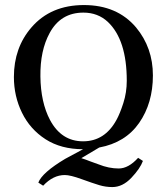

<svg xmlns="http://www.w3.org/2000/svg" viewBox="-20 -594 672 775"><path d="M241.7 112.5Q194.4 112.5 154.2 155.6L134.7 143.1Q150 102.8 243.1 47.2L315.3 8.3Q226.4 8.3 163.9 -31.9Q101.4 -72.2 68.8 -138.9Q36.1 -205.6 36.1 -283.3Q36.1 -401.4 106.9 -483.3Q184.7 -573.6 318.8 -573.6Q452.8 -573.6 529.2 -483.3Q597.2 -401.4 597.2 -289.6Q597.2 -177.8 541.7 -97.9Q486.1 -18.1 380.6 1.4L308.3 44.4Q326.4 50 343.1 56.9L377.8 69.4Q419.4 86.1 459 86.1Q498.6 86.1 537.5 43.1L556.9 55.6Q545.8 86.1 510.4 123.6Q475 161.1 433.3 161.1Q406.9 161.1 381.2 153.5Q355.6 145.8 309.7 129.2Q263.9 112.5 241.7 112.5ZM450 -109.7Q463.9 -134.7 477.8 -177.8Q491.7 -220.8 491.7 -268.1Q491.7 -433.3 415.3 -505.6Q375 -543.1 316.7 -543.1Q225 -543.1 180.6 -461.1Q141.7 -390.3 143.1 -285.4Q144.4 -180.6 181.9 -109.7Q227.8 -23.6 315.3 -23.6Q402.8 -23.6 450 -109.7Z"/></svg>

Font: Sree Krushnadevaraya
Style: Regular
Weight: 400
Designer: Purushoth Kumar Guthula
Foundry: Andhrapradesh Society for Knowledge Networks
Version: Version 1.0.5; ttfautohint (v1.2.42-39fb)